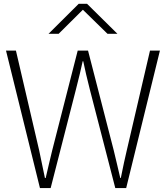

<svg xmlns="http://www.w3.org/2000/svg" viewBox="-20 -963 849 983"><path d="M10.7 -704.1H61.5L180.7 -192.4Q190.4 -147.5 210 -51.8H213.9Q219.7 -76.2 230.5 -123Q241.2 -169.9 247.1 -192.4L377.9 -704.1H430.7L562.5 -192.4Q568.4 -168 579.6 -120.6Q590.8 -73.2 595.7 -51.8H598.6Q616.2 -139.6 628.9 -192.4L748 -704.1H798.8L626 0H570.3L440.4 -502.9Q418 -590.8 406.2 -649.4H403.3Q392.6 -597.7 368.2 -502.9L239.3 0H184.6ZM228.5 -790 382.8 -943.4H425.8L581.1 -790H530.3L404.3 -913.1L280.3 -790Z"/></svg>

Font: Gothic A1 ExtraLight
Style: Regular
Weight: 275
Designer: HanYang I&C Co.,Ltd.
Foundry: HanYang I&C Co.,Ltd.
Version: Version 2.50